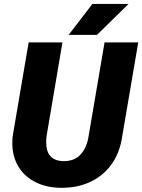

<svg xmlns="http://www.w3.org/2000/svg" viewBox="-20 -921 706 952"><path d="M320.3 -748 438 -901.4H617.2L460.9 -748ZM498.5 -710.9H665.5L586.4 -247.1Q575.2 -167 534.9 -109.1Q494.6 -51.3 430.7 -20.5Q366.7 10.3 286.1 10.3Q213.9 10.3 158.4 -16.6Q103 -43.5 72 -93.8Q41 -144 41 -211.9Q41 -231 43 -246.6L122.1 -710.9H289.6L210.9 -246.1Q209 -232.4 209 -215.8Q209 -122.1 297.4 -122.1Q349.6 -122.1 379.9 -155.3Q410.2 -188.5 418.9 -243.7Z"/></svg>

Font: Mardoto Black
Style: Italic
Weight: 900
Italic angle: -12°
Designer: Christian Robertson, Vahan Hovhannisyan
Foundry: Google
Version: Version 1.000